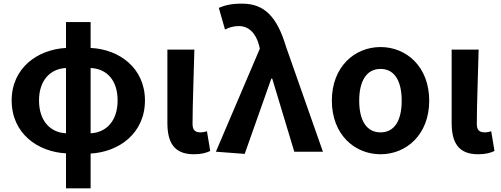

<svg xmlns="http://www.w3.org/2000/svg" viewBox="-20 -832 2747 1053"><path d="M342 201H477V10C631 2 775 -100 775 -281C775 -460 633 -562 477 -569V-711H342V-569C187 -561 44 -460 44 -281C44 -100 187 1 342 9ZM194 -281C194 -392 256 -455 342 -459V-101C256 -105 194 -169 194 -281ZM625 -281C625 -169 563 -105 477 -101V-459C566 -455 625 -392 625 -281Z M1043 14C1087 14 1111 6 1133 -4L1115 -112C1103 -108 1090 -106 1081 -106C1051 -106 1036 -117 1036 -153C1036 -257 1043 -424 1046 -560H898V-159C898 -54 932 14 1043 14Z M1322 12 1468 -401H1473L1594 0H1751L1549 -575C1500 -738 1432 -812 1308 -812C1245 -812 1215 -803 1180 -789L1214 -670C1237 -681 1257 -689 1291 -689C1342 -689 1383 -652 1401 -583L1405 -565L1164 0Z M2067 14C2209 14 2334 -94 2334 -280C2334 -466 2209 -574 2067 -574C1925 -574 1800 -466 1800 -280C1800 -94 1925 14 2067 14ZM2067 -106C1989 -106 1950 -173 1950 -280C1950 -386 1989 -454 2067 -454C2145 -454 2183 -386 2183 -280C2183 -173 2145 -106 2067 -106Z M2602 14C2646 14 2670 6 2692 -4L2674 -112C2662 -108 2649 -106 2640 -106C2610 -106 2595 -117 2595 -153C2595 -257 2602 -424 2605 -560H2457V-159C2457 -54 2491 14 2602 14Z"/></svg>

Font: DAIFUKU Sans JP
Style: Bold
Weight: 700
Designer: Original font ‘Source Han Sans JP’ : Ryoko NISHIZUKA  (kana, bopomofo & ideographs); Paul D. Hunt (Latin, Greek & Cyrill
Foundry: Daifuku
Version: Version 1.001